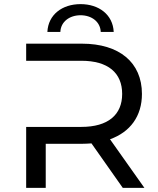

<svg xmlns="http://www.w3.org/2000/svg" viewBox="-20 -912 766 932"><path d="M514 -236C612 -271 669 -348 669 -456C669 -609 559 -700 378 -700H107V-617H375C505 -617 573 -558 573 -456C573 -355 505 -296 375 -296H107V0H202V-214H378C394 -214 409 -215 424 -216L576 0H681ZM273 -757C275 -807 318 -838 371 -838C424 -838 467 -807 469 -757H532C528 -841 460 -892 371 -892C282 -892 214 -841 210 -757Z"/></svg>

Font: Montserrat-Alt1 Med
Style: Regular
Weight: 500
Designer: Differentunic
Foundry: Differentunic
Version: Version 7.222